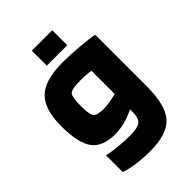

<svg xmlns="http://www.w3.org/2000/svg" viewBox="-241 -763 1024 1024"><g transform="rotate(-45 271.0 -251.0)"><path d="M26 0ZM266 162Q213 162 164.5 155Q116 148 85 137V10Q109 17 157.5 22Q206 27 254 27Q308 27 328 11Q348 -5 349 -48V-72Q309 -53 272 -43.5Q235 -34 200 -34Q105 -34 65.5 -87.5Q26 -141 26 -269Q26 -396 82.5 -450Q139 -504 273 -504Q326 -504 395.5 -498Q465 -492 499 -485V-95Q499 48 447 105Q395 162 266 162ZM273 -369Q206 -369 191 -354Q176 -339 176 -269Q176 -206 189 -189.5Q202 -173 252 -173Q271 -173 295.5 -177Q320 -181 349 -188V-363Q334 -366 315 -367.5Q296 -369 273 -369ZM354 -551H200V-664H354Z"/></g></svg>

Font: Blinker
Style: Bold
Weight: 700
Designer: Juergen Huber
Foundry: supertype
Version: Version 1.015;PS 1.15;hotconv 1.0.88;makeotf.lib2.5.647800; 